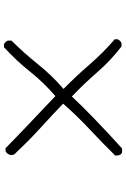

<svg xmlns="http://www.w3.org/2000/svg" viewBox="150 -860 649 990"><g transform="rotate(90 475.0 -364.5)"><path d="M223 -60H208Q197 -64 189 -79V-99Q254 -164 311 -235.5Q368 -307 438 -367Q372 -432 311.5 -502Q251 -572 182 -631V-646Q189 -661 202 -666H219Q291 -611 351 -542Q411 -473 477 -410Q573 -513 745 -669H763Q782 -666 782 -634Q716 -567 646 -501.5Q576 -436 514 -365Q574 -307 637 -250Q700 -193 759 -130Q765 -124 772 -117Q779 -110 779 -97Q777 -78 759 -68H744Q692 -120 475 -325Q405 -265 348.5 -194Q292 -123 223 -60Z"/></g></svg>

Font: Yozai
Style: Regular
Weight: 400
Designer: LXGW / Y.OzVox
Foundry: LXGW / Y.OzVox
Version: Version 0.861;October 22, 2024